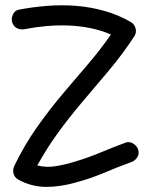

<svg xmlns="http://www.w3.org/2000/svg" viewBox="-20 -732 561 736"><path d="M461.9 -185.5Q476.6 -190.4 490.7 -181.6Q504.9 -172.9 509.8 -158.2Q514.6 -141.6 505.9 -128.4Q497.1 -115.2 482.4 -110.4Q428.7 -90.8 377 -68.8Q325.2 -46.9 269.5 -32.2Q242.2 -24.4 213.9 -20Q185.5 -15.6 157.7 -15.6Q129.9 -15.6 102.5 -22.5Q75.2 -29.3 49.8 -43.9Q35.2 -51.8 31.7 -67.4Q28.3 -83 35.2 -96.7Q73.2 -175.8 122.6 -245.6Q171.9 -315.4 228.5 -381.8Q274.4 -435.5 319.3 -488.3Q364.3 -541 405.3 -599.6Q367.2 -616.2 325.2 -624.5Q283.2 -632.8 240.7 -634.3Q198.2 -635.7 155.8 -631.8Q113.3 -627.9 74.2 -620.1Q58.6 -617.2 44.9 -624Q31.2 -630.9 26.4 -647.5Q22.5 -662.1 29.8 -677.2Q37.1 -692.4 53.7 -695.3Q105.5 -705.1 161.1 -709.5Q216.8 -713.9 272.5 -709.5Q328.1 -705.1 381.3 -689.9Q434.6 -674.8 481.4 -647.5Q495.1 -639.6 499.5 -624Q503.9 -608.4 496.1 -594.7Q450.2 -524.4 397.5 -461.9Q344.7 -399.4 291 -335.9Q243.2 -279.3 200.7 -220.7Q158.2 -162.1 123 -97.7Q158.2 -88.9 195.3 -95.2Q232.4 -101.6 266.6 -112.3Q316.4 -127 364.3 -147Q412.1 -167 461.9 -185.5Z"/></svg>

Font: Schoolbell
Style: Regular
Weight: 400
Designer: Font Diner, Inc
Foundry: Font Diner, Inc
Version: Version 1.000